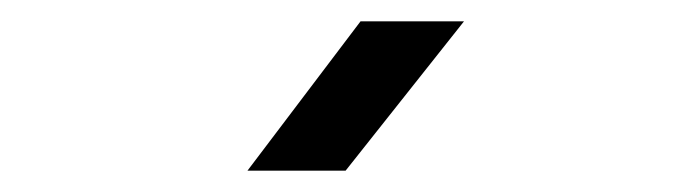

<svg xmlns="http://www.w3.org/2000/svg" viewBox="-20 -805 640 180"><path d="M212 -645 318 -785H415L304 -645Z"/></svg>

Font: Tiny
Style: Regular
Weight: 400
Designer: Philipp Nurullin, Konstantin Bulenkov
Foundry: JetBrains
Version: Version 2.251; ttfautohint (v1.8.4.7-5d5b)